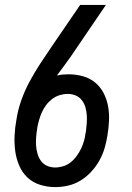

<svg xmlns="http://www.w3.org/2000/svg" viewBox="-20 -755 540 783"><path d="M205 8Q173 8 143 -1.5Q113 -11 91.5 -31.5Q70 -52 58 -80.5Q46 -109 42 -139.5Q38 -170 39.5 -202.5Q41 -235 47 -267Q53 -307 67 -346.5Q81 -386 101 -423Q121 -460 144.5 -496Q168 -532 192 -567L307 -735H412L267 -522Q253 -503 239.5 -484Q226 -465 212 -447Q224 -450 236 -451Q248 -452 260 -452Q290 -452 318.5 -444Q347 -436 368.5 -418Q390 -400 403 -374.5Q416 -349 421 -320.5Q426 -292 424.5 -261.5Q423 -231 418 -202Q414 -175 406 -149Q398 -123 384.5 -99Q371 -75 351.5 -54Q332 -33 308 -18.5Q284 -4 257.5 2Q231 8 205 8ZM205 -72Q221 -72 237.5 -77Q254 -82 268 -93Q282 -104 292.5 -118.5Q303 -133 310.5 -148.5Q318 -164 322.5 -180Q327 -196 329 -213Q329 -213 329.5 -213.5Q330 -214 330 -215Q332 -232 333.5 -249.5Q335 -267 334 -284Q333 -301 328.5 -317Q324 -333 314 -346Q304 -359 289 -365.5Q274 -372 256 -372Q240 -372 223.5 -367Q207 -362 193 -351.5Q179 -341 168.5 -327Q158 -313 151 -297.5Q144 -282 139.5 -266Q135 -250 132 -234Q132 -234 132 -233.5Q132 -233 132 -233Q129 -215 127.5 -197.5Q126 -180 127 -163Q128 -146 132.5 -129.5Q137 -113 146.5 -99.5Q156 -86 171.5 -79Q187 -72 205 -72Z"/></svg>

Font: Iosevka Slab Medium Oblique
Style: Regular
Weight: 500
Italic angle: -9°
Monospace: yes
Designer: Belleve Invis
Foundry: Belleve Invis
Version: Version 11.1.1; ttfautohint (v1.8.3)